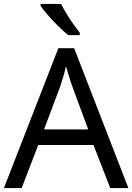

<svg xmlns="http://www.w3.org/2000/svg" viewBox="-20 -964 679 984"><path d="M545 0 459 -221H176L91 0H0L279 -717H360L638 0ZM352 -517Q349 -525 342 -546Q335 -567 328.5 -589.5Q322 -612 318 -624Q311 -593 302 -563.5Q293 -534 287 -517L206 -301H432ZM293 -944Q304 -922 320.5 -894.5Q337 -867 355.5 -841Q374 -815 389 -796V-784H330Q307 -802 278 -830.5Q249 -859 224.5 -887.5Q200 -916 188 -934V-944Z"/></svg>

Font: Noto Sans Tifinagh Adrar
Style: Regular
Weight: 400
Designer: JamraPatel
Foundry: JamraPatel LLC
Version: Version 2.006; ttfautohint (v1.8.4.7-5d5b)